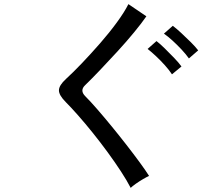

<svg xmlns="http://www.w3.org/2000/svg" viewBox="-20 -840 1040 930"><path d="M613 70Q595 35 566 -9.5Q537 -54 501.5 -102.5Q466 -151 429 -197Q392 -243 358 -281.5Q324 -320 299 -345Q265 -379 265.5 -403Q266 -427 300 -458Q333 -488 376.5 -533.5Q420 -579 465 -630.5Q510 -682 546.5 -732Q583 -782 602 -820L689 -761Q667 -729 630 -684Q593 -639 549.5 -591.5Q506 -544 464.5 -500.5Q423 -457 393 -428Q365 -402 393 -374Q418 -349 451 -311Q484 -273 520.5 -228.5Q557 -184 592 -139Q627 -94 656 -54.5Q685 -15 702 12Q691 17 673 27.5Q655 38 638 50Q621 62 613 70ZM813 -480Q800 -500 779 -523.5Q758 -547 735.5 -568Q713 -589 695 -603L738 -641Q754 -629 777.5 -606Q801 -583 824 -559Q847 -535 859 -518ZM895 -557Q881 -577 859.5 -600Q838 -623 815.5 -643.5Q793 -664 774 -677L817 -715Q833 -703 857 -681Q881 -659 904.5 -635.5Q928 -612 940 -596Z"/></svg>

Font: Zen Kaku Gothic New Medium
Style: Regular
Weight: 500
Designer: Yoshimichi Ohira
Foundry: Positype
Version: Version 1.002